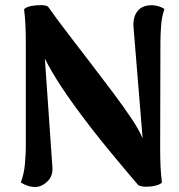

<svg xmlns="http://www.w3.org/2000/svg" viewBox="-20 -731 716 766"><path d="M120 15Q105 15 90 10Q75 5 63 -3Q76 -37 79.5 -77.5Q83 -118 83 -146V-552Q83 -597 81.5 -630Q80 -663 76 -694Q84 -703 104.5 -707Q125 -711 145.5 -710.5Q166 -710 172 -704Q208 -653 253 -594.5Q298 -536 344 -476Q390 -416 432 -360Q474 -304 505 -257.5Q536 -211 549 -179L513 -619Q509 -658 526 -683Q543 -708 579 -710Q593 -711 608.5 -707Q624 -703 636 -695Q625 -664 622.5 -626Q620 -588 620 -564L619 -143Q619 -98 620.5 -66Q622 -34 626 -3Q619 5 601 9.5Q583 14 563.5 14Q544 14 532 8Q473 -61 425.5 -118.5Q378 -176 341 -224Q304 -272 275.5 -311.5Q247 -351 225 -384.5Q203 -418 187 -445.5Q171 -473 159 -497L189 -65Q192 -29 169 -7Q146 15 120 15Z"/></svg>

Font: Arima Thin
Style: Regular
Weight: 100
Designer: Joana Correia and Natanael Gama
Foundry: NDISCOVER
Version: Version 1.101;gftools[0.9.23]